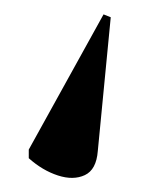

<svg xmlns="http://www.w3.org/2000/svg" viewBox="-20 -47 214 267"><path d="M124 -27 134 -23 116 163Q114 189 98 196.5Q82 204 60.5 197Q39 190 20 173V161Z"/></svg>

Font: Noto Serif Display Condensed
Style: Regular
Weight: 400
Width: 3
Designer: Monotype Design Team
Foundry: Monotype Imaging Inc.
Version: Version 2.009